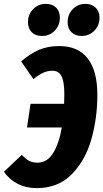

<svg xmlns="http://www.w3.org/2000/svg" viewBox="-49 -950 532 988"><path d="M452 -462Q452 -342 421 -233Q390 -124 320 -53Q250 18 140 18Q32 18 -29 -66L63 -153Q84 -131 101.5 -122Q119 -113 144 -113Q194 -113 224.5 -162.5Q255 -212 269 -294H90L108 -416H281Q282 -433 282 -466Q282 -530 267.5 -558Q253 -586 221 -586Q196 -586 174 -576Q152 -566 123 -543L60 -634Q106 -674 151.5 -693.5Q197 -713 256 -713Q353 -713 402.5 -649Q452 -585 452 -462ZM95 -836Q95 -876 121.5 -903Q148 -930 186 -930Q220 -930 239.5 -911Q259 -892 259 -859Q259 -819 232.5 -792Q206 -765 167 -765Q133 -765 114 -784.5Q95 -804 95 -836ZM299 -836Q299 -876 325.5 -903Q352 -930 390 -930Q424 -930 443.5 -910.5Q463 -891 463 -859Q463 -819 436.5 -792Q410 -765 371 -765Q338 -765 318.5 -784.5Q299 -804 299 -836Z"/></svg>

Font: Fira Sans Extra Condensed ExtraBold
Style: Italic
Weight: 800
Width: 3
Italic angle: -8°
Designer: Carrois Corporate & Edenspiekermann AG
Foundry: Carrois Corporate GbR & Edenspiekermann AG
Version: Version 4.203